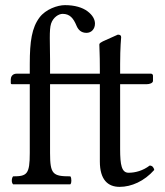

<svg xmlns="http://www.w3.org/2000/svg" viewBox="-20 -718 643 748"><path d="M175 -390H369V-89C369 -18 400 10 446 10C492 10 542 -12 581 -56C579 -66 573 -73 563 -73C537 -53 507 -45 481 -45C454 -45 448 -75 448 -137V-390H552C562 -390 576 -394 576 -403V-423C576 -427 573 -431 568 -431H448V-468C448 -533 452 -573 452 -573C452 -580 448 -583 439 -583L381 -557C375 -553 367 -551 367 -544C367 -523 369 -514 369 -449V-431H175V-486C175 -518 174 -547 174 -570C174 -595 175 -614 179 -626C187 -650 208 -664 224 -664C252 -664 266 -647 278 -618C285 -601 297 -590 317 -590C336 -590 350 -605 350 -626C350 -642 341 -659 321 -674C301 -689 271 -698 233 -698C204 -698 158 -682 134 -650C104 -610 96 -557 96 -469V-431H45C27 -431 22 -417 22 -409V-396C22 -391 23 -390 27 -390H96V-122C96 -39 85 -31 31 -31C28 -28 26 -21 26 -14C26 -8 28 -3 31 0H136H254C257 -3 258 -8 258 -14C258 -21 257 -28 254 -31C186 -31 175 -39 175 -122Z"/></svg>

Font: Ponomar Unicode
Style: Regular
Weight: 400
Version: 1.3